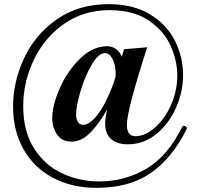

<svg xmlns="http://www.w3.org/2000/svg" viewBox="-20 -837 964 926"><path d="M881 -219Q881 -216 880 -214Q810 -74 707 -2.5Q604 69 446 69Q327 69 235.5 20.5Q144 -28 93.5 -117Q43 -206 43 -322Q43 -443 96.5 -557Q150 -671 254.5 -744Q359 -817 504 -817Q623 -817 704 -767.5Q785 -718 824 -640Q863 -562 863 -474Q863 -395 829 -317.5Q795 -240 734 -190.5Q673 -141 596 -141Q546 -141 516.5 -166Q487 -191 487 -242Q487 -260 496 -309Q468 -255 422.5 -204.5Q377 -154 325 -154Q278 -154 255 -188.5Q232 -223 232 -267Q232 -330 269 -413Q306 -496 367 -555Q428 -614 496 -614Q522 -614 541 -599.5Q560 -585 567 -563L579 -600L690 -609Q592 -306 592 -235Q592 -180 633 -180Q679 -180 726.5 -221Q774 -262 804.5 -330Q835 -398 835 -474Q835 -544 803 -616Q771 -688 697.5 -738Q624 -788 507 -788Q383 -788 288.5 -721.5Q194 -655 143 -548Q92 -441 92 -325Q92 -203 144.5 -121Q197 -39 280.5 -0.5Q364 38 458 38Q582 38 685.5 -23Q789 -84 858 -224Q861 -230 867 -230Q871 -230 876 -227Q881 -224 881 -219ZM527 -433Q531 -444 537 -466Q538 -470 538 -478Q538 -523 523 -552Q508 -581 487 -581Q455 -581 422.5 -525.5Q390 -470 368.5 -397.5Q347 -325 347 -285Q347 -263 355.5 -249Q364 -235 381 -235Q412 -235 450 -283Q488 -331 527 -433Z"/></svg>

Font: Shippori Mincho ExtraBold
Style: Regular
Weight: 800
Designer: FONTDASU
Foundry: FONTDASU / Google Inc. / but / Adobe
Version: Version 3.110; ttfautohint (v1.8.3)